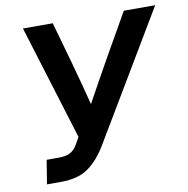

<svg xmlns="http://www.w3.org/2000/svg" viewBox="-81 -807 866 886"><g transform="rotate(-10 352.0 -364.0)"><path d="M68.4 0 86.4 -111.8H141.1Q177.7 -111.8 197.8 -122.8Q217.8 -133.8 231.4 -158.2L249.5 -190.4L84 -727.5H223.6L278.3 -533.2Q293.5 -479.5 306.6 -429.4Q319.8 -379.4 332.5 -329.6Q359.9 -379.4 387.7 -429.4Q415.5 -479.5 445.8 -533.2L556.6 -727.5H703.6L349.1 -132.8Q311.5 -69.8 263.7 -34.9Q215.8 0 134.3 0Z"/></g></svg>

Font: Inter Display SemiBold
Style: Italic
Weight: 600
Italic angle: -9.39999°
Designer: Rasmus Andersson
Foundry: rsms
Version: Version 4.000;git-a52131595